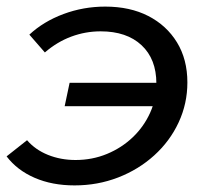

<svg xmlns="http://www.w3.org/2000/svg" viewBox="-29 -555 627 582"><path d="M167 -233 182 -304H479L465 -233ZM290 -535Q365 -535 420.5 -506.5Q476 -478 507.5 -426.5Q539 -375 539 -305Q539 -241 512.5 -184Q486 -127 438.5 -84Q391 -41 329 -17Q267 7 197 7Q129 7 76 -16Q23 -39 -9 -81L53 -130Q78 -101 116.5 -85.5Q155 -70 200 -70Q251 -70 295.5 -88.5Q340 -107 373.5 -139Q407 -171 426 -213Q445 -255 445 -302Q445 -376 400 -418Q355 -460 276 -460Q230 -460 187 -444Q144 -428 107 -396L60 -450Q103 -490 163.5 -512.5Q224 -535 290 -535Z"/></svg>

Font: MOST Montserrat Medium
Style: Italic
Weight: 500
Italic angle: -11.3°
Designer: Julieta Ulanovsky
Foundry: Julieta Ulanovsky
Version: Version 8.000;March 11, 2024;FontCreator 15.0.0.2926 64-bit